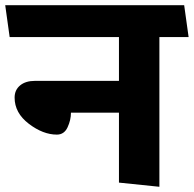

<svg xmlns="http://www.w3.org/2000/svg" viewBox="-31 -700 743 736"><path d="M425 0V-268H241Q241 -240 228 -212Q215 -184 187 -184Q134 -184 79.5 -225.5Q25 -267 25 -326Q25 -355 46 -372.5Q67 -390 103 -390H425V-558H6L-11 -680H675L692 -558H580V16Z"/></svg>

Font: Palanquin Dark Medium
Style: Regular
Weight: 500
Designer: Pria Ravichandran
Version: Version 1.001